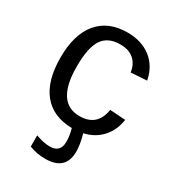

<svg xmlns="http://www.w3.org/2000/svg" viewBox="-180 -640 861 951"><g transform="rotate(30 250.0 -165.0)"><path d="M135 191V127Q180 144 216 144Q276 144 276 83Q276 46 265 10Q156 8 99 -62.5Q42 -133 42 -265Q42 -397 101 -467.5Q160 -538 269 -538Q350 -538 403.5 -496Q457 -454 471 -380L380 -374Q374 -418 345.5 -443.5Q317 -469 267 -469Q197 -469 165.5 -422Q134 -375 134 -267Q134 -60 268 -60Q369 -60 385 -163L474 -157Q465 -94 426 -51.5Q387 -9 327 4Q343 61 343 100Q343 208 227 208Q177 208 135 191Z"/></g></svg>

Font: Libra Sans
Style: Regular
Weight: 400
Foundry: Context Ltd
Version: Version 1.002